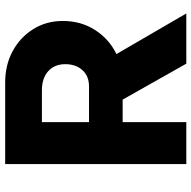

<svg xmlns="http://www.w3.org/2000/svg" viewBox="-19 -721 740 742"><g transform="rotate(-90 351.0 -350.0)"><path d="M88 0V-700H403Q471 -700 524.5 -671Q578 -642 609.5 -591.5Q641 -541 641 -477Q641 -407 606 -352.5Q571 -298 513 -270L670 0H476L337 -246H250V0ZM250 -376H388Q428 -376 451 -401.5Q474 -427 474 -468Q474 -509 447 -533.5Q420 -558 373 -558H250Z"/></g></svg>

Font: Lexend
Style: Bold
Weight: 700
Designer: Bonnie Shaver-Troup, Thomas Jockin
Foundry: Lexend
Version: Version 1.007; ttfautohint (v1.8.3)